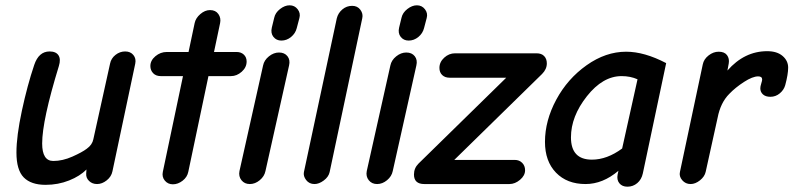

<svg xmlns="http://www.w3.org/2000/svg" viewBox="-20 -688 2992 724"><path d="M152 9Q97 9 69.5 -19Q42 -47 42 -113Q42 -175 62.5 -270.5Q83 -366 109 -443Q126 -494 167 -494Q191 -494 200.5 -479.5Q210 -465 202 -439Q139 -234 139 -147Q139 -81 181 -81Q216 -81 253 -97.5Q290 -114 307 -127Q328 -142 332 -163L395 -448Q399 -468 415.5 -481Q432 -494 452 -494Q472 -494 483 -480.5Q494 -467 490 -448L404 -42Q400 -22 382.5 -8Q365 6 346 6Q328 6 316 -5.5Q304 -17 305 -33L306 -49Q282 -24 240.5 -7.5Q199 9 152 9Z M594 -40 670 -401H586Q568 -401 557.5 -412Q547 -423 547 -439Q547 -460 566 -476Q585 -492 609 -492H691L714 -601Q718 -620 735.5 -635Q753 -650 772 -650Q793 -650 803.5 -635Q814 -620 810 -601L787 -492H872Q889 -492 899.5 -482Q910 -472 910 -456Q910 -434 891.5 -417.5Q873 -401 851 -401H766L690 -40Q686 -20 668.5 -6.5Q651 7 632 7Q613 7 601.5 -7Q590 -21 594 -40Z M1041 -535Q1022 -535 1011 -549Q1000 -563 1005 -584L1014 -621Q1018 -640 1036 -654Q1054 -668 1072 -668Q1091 -668 1102.5 -653Q1114 -638 1109 -620L1099 -582Q1094 -562 1077.5 -548.5Q1061 -535 1041 -535ZM883 -43 972 -441Q976 -461 994 -475.5Q1012 -490 1032 -490Q1053 -490 1064 -476Q1075 -462 1070 -441L981 -43Q977 -23 959.5 -8.5Q942 6 922 6Q902 6 890.5 -8.5Q879 -23 883 -43Z M1166 6Q1146 6 1134.5 -9Q1123 -24 1126 -39L1250 -619Q1255 -639 1271 -652.5Q1287 -666 1308 -666Q1328 -666 1339 -651Q1350 -636 1346 -619L1223 -39Q1219 -21 1201 -7.5Q1183 6 1166 6Z M1521 -535Q1502 -535 1491 -549Q1480 -563 1485 -584L1494 -621Q1498 -640 1516 -654Q1534 -668 1552 -668Q1571 -668 1582.5 -653Q1594 -638 1589 -620L1579 -582Q1574 -562 1557.5 -548.5Q1541 -535 1521 -535ZM1363 -43 1452 -441Q1456 -461 1474 -475.5Q1492 -490 1512 -490Q1533 -490 1544 -476Q1555 -462 1550 -441L1461 -43Q1457 -23 1439.5 -8.5Q1422 6 1402 6Q1382 6 1370.5 -8.5Q1359 -23 1363 -43Z M1580 6Q1541 6 1541 -30Q1541 -54 1558 -71L1889 -395H1675Q1658 -395 1647.5 -405Q1637 -415 1637 -432Q1637 -454 1655 -470.5Q1673 -487 1696 -487H2003Q2022 -487 2032 -476.5Q2042 -466 2042 -449Q2042 -427 2024 -409L1693 -85H1921Q1938 -85 1949 -74Q1960 -63 1960 -46Q1960 -26 1941 -10Q1922 6 1901 6Z M2188 6Q2118 6 2076.5 -37Q2035 -80 2035 -153Q2035 -233 2077.5 -312Q2120 -391 2192 -442Q2264 -493 2341 -493Q2410 -493 2492 -450L2404 -34Q2399 -11 2383 2.5Q2367 16 2346 16Q2326 16 2315.5 3Q2305 -10 2309 -30L2312 -44Q2253 6 2188 6ZM2212 -86Q2269 -86 2326 -128L2384 -389Q2357 -401 2324 -401Q2253 -401 2193 -325Q2133 -249 2133 -170Q2133 -86 2212 -86Z M2584 6Q2565 6 2552.5 -8.5Q2540 -23 2544 -40L2630 -445Q2634 -465 2652 -479Q2670 -493 2690 -493Q2712 -493 2721.5 -480Q2731 -467 2728 -449L2723 -422Q2787 -495 2873 -495Q2910 -495 2931 -477Q2952 -459 2952 -433Q2952 -408 2941 -367Q2936 -349 2920.5 -336Q2905 -323 2885 -323Q2867 -323 2857 -332Q2847 -341 2847 -355Q2847 -362 2850.5 -373Q2854 -384 2854 -388Q2854 -400 2839 -400Q2818 -400 2785.5 -379Q2753 -358 2730 -334Q2697 -301 2686 -244L2641 -40Q2637 -22 2619.5 -8Q2602 6 2584 6Z"/></svg>

Font: Comic Neue
Style: Bold Italic
Weight: 700
Italic angle: -12°
Designer: Craig Rozynski
Foundry: Craig Rozynski
Version: Version 2.003